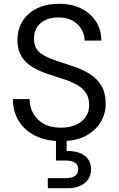

<svg xmlns="http://www.w3.org/2000/svg" viewBox="-20 -732 626 1012"><path d="M301 12Q224 12 167 -16Q110 -44 79 -94Q48 -144 48 -210H136Q136 -169 155 -134.5Q174 -100 210.5 -79.5Q247 -59 301 -59Q348 -59 381.5 -74.5Q415 -90 432.5 -117Q450 -144 450 -178Q450 -216 433.5 -241.5Q417 -267 388 -283.5Q359 -300 321 -313Q283 -326 239 -340Q151 -368 111.5 -410.5Q72 -453 72 -520Q72 -577 98.5 -620Q125 -663 174.5 -687.5Q224 -712 292 -712Q359 -712 408.5 -687Q458 -662 486 -618.5Q514 -575 514 -518H426Q426 -547 411 -575Q396 -603 365.5 -621.5Q335 -640 289 -640Q251 -641 221.5 -627.5Q192 -614 175.5 -589Q159 -564 159 -528Q159 -494 173.5 -473Q188 -452 215.5 -437.5Q243 -423 280 -411Q317 -399 362 -384Q413 -367 452.5 -342.5Q492 -318 514.5 -280Q537 -242 537 -183Q537 -133 510.5 -88.5Q484 -44 432 -16Q380 12 301 12ZM232 260V207H324Q359 207 375.5 195Q392 183 392 159Q392 137 375.5 125.5Q359 114 324 114H275V-6H331V64Q369 63 398 73.5Q427 84 443.5 106Q460 128 460 160Q460 191 444.5 213.5Q429 236 401.5 248Q374 260 339 260Z"/></svg>

Font: DM Sans 9pt
Style: Regular
Weight: 400
Designer: Colophon Foundry, Jonny Pinhorn
Foundry: Colophon Foundry
Version: Version 4.004;gftools[0.9.30]